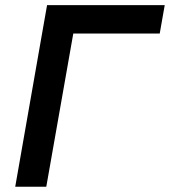

<svg xmlns="http://www.w3.org/2000/svg" viewBox="-20 -713 649 733"><path d="M38.1 0H156.7L259.8 -585H589.8L608.9 -693.4H159.7L140.6 -585Z"/></svg>

Font: Cascadia Code SemiBold
Style: Italic
Weight: 600
Italic angle: -10°
Monospace: yes
Designer: Aaron Bell
Foundry: Saja Typeworks
Version: Version 2404.023